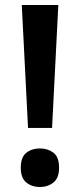

<svg xmlns="http://www.w3.org/2000/svg" viewBox="-20 -734 320 767"><path d="M188 -223H92L67 -714H213ZM63 -64Q63 -106 85 -123.5Q107 -141 140 -141Q171 -141 193.5 -124Q216 -107 216 -64Q216 -23 193.5 -5Q171 13 140 13Q107 13 85 -5Q63 -23 63 -64Z"/></svg>

Font: Noto Sans Tangsa SemiBold
Style: Regular
Weight: 600
Version: Version 1.504